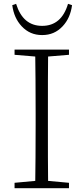

<svg xmlns="http://www.w3.org/2000/svg" viewBox="-20 -982 436 1002"><path d="M340 0V-28L231 -38C230 -103 230 -201 230 -333V-390C230 -523 230 -622 231 -687L340 -696V-723H56V-696L164 -687C165 -622 166 -523 166 -390V-333C166 -201 165 -103 164 -38L56 -28V0ZM200 -799C243 -799 278 -814 307 -845C334 -874 350 -910 356 -955L335 -962C312 -885 267 -847 200 -847C133 -847 88 -885 64 -962L44 -955C50 -910 66 -874 93 -845C122 -814 157 -799 200 -799Z"/></svg>

Font: AllPunType ExtraLight
Style: Regular
Weight: 280
Version: 1.0